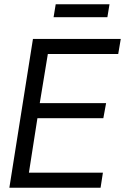

<svg xmlns="http://www.w3.org/2000/svg" viewBox="-20 -883 588 903"><path d="M24 0 135 -700H548L536 -629H205L167 -398H479L466 -327H156L116 -71H464L453 0ZM232 -802 242 -863H495L485 -802Z"/></svg>

Font: Georama
Style: Italic
Weight: 400
Italic angle: -9°
Designer: Jean-Baptiste Levee
Foundry: Production Type
Version: Version 1.000